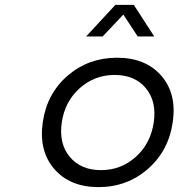

<svg xmlns="http://www.w3.org/2000/svg" viewBox="-20 -766 734 789"><path d="M155.8 -264.2Q172.9 -381.8 258.3 -455.3Q343.8 -528.8 460.9 -528.8Q578.1 -528.8 642.6 -455.1Q707 -381.3 689.9 -264.2Q672.9 -146 587.4 -71.5Q502 2.9 384.8 2.9Q267.6 2.9 203.1 -71.5Q138.7 -146 155.8 -264.2ZM233.9 -263.2Q221.2 -176.3 266.6 -121.6Q312 -66.9 395 -66.9Q477.5 -66.9 538.3 -121.6Q599.1 -176.3 611.8 -263.2Q624.5 -349.1 579.3 -403.6Q534.2 -458 451.2 -458Q368.7 -458 307.6 -403.6Q246.6 -349.1 233.9 -263.2ZM334 -616.2 454.1 -746.1H529.8L613.8 -616.2H545.9L486.8 -706.1L401.9 -616.2Z"/></svg>

Font: Trueno Light
Style: Italic
Weight: 300
Designer: Julieta Ulanovsky
Foundry: Julieta Ulanovsky
Version: Version 3.001b | FøM Fix